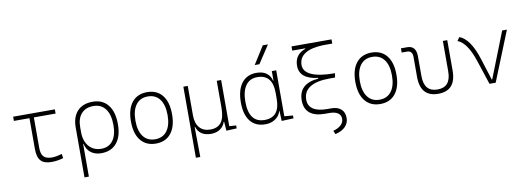

<svg xmlns="http://www.w3.org/2000/svg" viewBox="-72 -1268 5418 1975"><g transform="rotate(-10 2636.5 -280.5)"><path d="M373 9.8Q296.9 9.8 262.5 -28.6Q228 -66.9 228 -152.3V-473.6H65.4V-517.6H501V-473.6H273.9V-152.3Q273.9 -90.8 300.8 -63Q327.6 -35.2 387.7 -35.2Q428.2 -35.2 491.2 -53.7L498 -8.8Q437.5 9.8 373 9.8Z M894.5 9.8Q831.1 9.8 787.8 -22Q744.6 -53.7 729.5 -117.2H725.6V224.6H679.7V-295.4Q679.7 -406.2 736.6 -466.8Q793.5 -527.3 896.5 -527.3Q1000 -527.3 1056.6 -455.8Q1113.3 -384.3 1113.3 -253.9Q1113.3 -128.4 1056.2 -59.3Q999 9.8 894.5 9.8ZM725.6 -242.2Q725.6 -146 774.2 -90.6Q822.8 -35.2 902.3 -35.2Q981 -35.2 1023.7 -92.3Q1066.4 -149.4 1066.4 -253.9Q1066.4 -363.3 1022 -422.9Q977.5 -482.4 896.5 -482.4Q815.4 -482.4 770.5 -432.4Q725.6 -382.3 725.6 -291Z M1464.8 9.8Q1363.3 9.8 1306.6 -60.5Q1250 -130.9 1250 -258.8Q1250 -387.2 1306.6 -457.3Q1363.3 -527.3 1464.8 -527.3Q1566.9 -527.3 1623.3 -457.3Q1679.7 -387.2 1679.7 -258.8Q1679.7 -130.9 1623.3 -60.5Q1566.9 9.8 1464.8 9.8ZM1464.8 -35.2Q1544.9 -35.2 1588.9 -93.5Q1632.8 -151.9 1632.8 -258.8Q1632.8 -365.7 1588.9 -424.1Q1544.9 -482.4 1464.8 -482.4Q1384.8 -482.4 1340.8 -424.1Q1296.9 -365.7 1296.9 -258.8Q1296.9 -151.9 1340.8 -93.5Q1384.8 -35.2 1464.8 -35.2Z M2041.5 9.8Q1921.9 9.8 1889.6 -89.8H1885.7L1889.2 224.6H1843.3V-517.6H1889.2V-210Q1889.2 -126 1929.2 -80.6Q1969.2 -35.2 2041.5 -35.2Q2115.7 -35.2 2153.8 -82Q2191.9 -128.9 2191.9 -239.3V-517.6H2237.8V-35.6L2309.1 -30.8V0L2200.7 4.9L2193.8 -89.8H2189Q2175.3 -43.5 2135.5 -16.8Q2095.7 9.8 2041.5 9.8Z M2606.4 9.8Q2506.8 9.8 2452.1 -58.3Q2397.5 -126.5 2397.5 -253.9Q2397.5 -384.3 2452.4 -455.8Q2507.3 -527.3 2607.4 -527.3Q2674.3 -527.3 2712.9 -497.3Q2751.5 -467.3 2762.7 -418.9H2767.1V-517.6H2813V-37.6L2902.3 -30.3V0L2778.3 4.9L2773.9 -98.6H2769.5Q2763.7 -71.8 2742.7 -46.9Q2721.7 -22 2687.3 -6.1Q2652.8 9.8 2606.4 9.8ZM2767.1 -226.6V-291Q2767.1 -482.4 2607.4 -482.4Q2529.3 -482.4 2486.8 -422.9Q2444.3 -363.3 2444.3 -253.9Q2444.3 -35.2 2608.4 -35.2Q2767.1 -35.2 2767.1 -226.6ZM2604.5 -609.4 2721.7 -794.9H2775.9L2653.8 -609.4Z M3229.5 9.8Q3125 9.8 3071.3 -34.7Q3017.6 -79.1 3017.6 -166Q3017.6 -341.3 3223.6 -358.4V-366.2Q3032.2 -388.7 3032.2 -525.4Q3032.2 -643.6 3145.5 -683.1V-688.5H3010.7V-732.4H3428.7V-688.5H3332Q3207 -684.1 3143.1 -642.8Q3079.1 -601.6 3079.1 -525.4Q3079.1 -455.6 3161.4 -419.4Q3243.7 -383.3 3403.3 -383.3L3396.5 -339.4H3338.9Q3203.6 -339.4 3134 -295.4Q3064.5 -251.5 3064.5 -166Q3064.5 -101.1 3114.5 -67.6Q3164.6 -34.2 3261.7 -34.2H3303.2Q3369.1 -34.2 3405.3 -1.5Q3441.4 31.2 3441.4 90.8Q3441.4 143.6 3404.3 181.2Q3367.2 218.8 3299.3 234.4L3283.7 197.3Q3336.4 183.1 3365.5 155.5Q3394.5 127.9 3394.5 90.8Q3394.5 51.8 3364 30.8Q3333.5 9.8 3277.3 9.8Z M3808.6 9.8Q3707 9.8 3650.4 -60.5Q3593.8 -130.9 3593.8 -258.8Q3593.8 -387.2 3650.4 -457.3Q3707 -527.3 3808.6 -527.3Q3910.6 -527.3 3967 -457.3Q4023.4 -387.2 4023.4 -258.8Q4023.4 -130.9 3967 -60.5Q3910.6 9.8 3808.6 9.8ZM3808.6 -35.2Q3888.7 -35.2 3932.6 -93.5Q3976.6 -151.9 3976.6 -258.8Q3976.6 -365.7 3932.6 -424.1Q3888.7 -482.4 3808.6 -482.4Q3728.5 -482.4 3684.6 -424.1Q3640.6 -365.7 3640.6 -258.8Q3640.6 -151.9 3684.6 -93.5Q3728.5 -35.2 3808.6 -35.2Z M4414.1 9.8Q4228 9.8 4228 -200.2V-405.3Q4228 -473.6 4173.3 -473.6H4115.7V-517.6H4181.2Q4273.9 -517.6 4273.9 -405.3V-200.2Q4273.9 -35.2 4414.1 -35.2Q4553.7 -35.2 4553.7 -200.2V-517.6H4599.6V-200.2Q4599.6 9.8 4414.1 9.8Z M4949.7 0 4866.7 -251.5Q4801.3 -452.1 4701.7 -490.7L4727.1 -527.3Q4838.9 -485.8 4908.2 -266.1L4980 -39.1H4984.9L5173.3 -517.6H5222.7L5014.2 0Z"/></g></svg>

Font: Cascadia Code NF ExtraLight
Style: Regular
Weight: 200
Monospace: yes
Designer: Aaron Bell
Foundry: Saja Typeworks
Version: Version 2404.023; ttfautohint (v1.8.4)